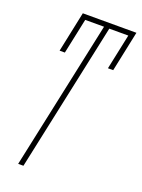

<svg xmlns="http://www.w3.org/2000/svg" viewBox="-144 -826 660 892"><g transform="rotate(20 185.5 -380.0)"><path d="M89 0H63L220 -735H127L90 -560H64L106 -760H371L329 -560H303L340 -735H246Z"/></g></svg>

Font: Noto Sans Display Condensed Thin
Style: Italic
Weight: 250
Width: 3
Italic angle: -12°
Designer: Monotype Design Team
Foundry: Monotype Imaging Inc.
Version: Version 1.900